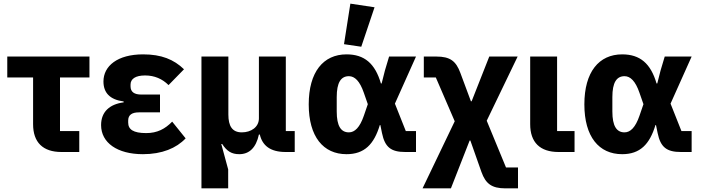

<svg xmlns="http://www.w3.org/2000/svg" viewBox="-20 -836 3858 1056"><path d="M416 0V-115H310V-410H472V-525H20V-410H162V-153C162 -53 216 0 318 0Z M927 -167C888 -127 845 -104 784 -104C713 -104 685 -124 685 -162V-173C685 -204 706 -218 744 -218H860V-316H757C719 -316 698 -330 698 -361V-371C698 -402 725 -421 778 -421C830 -421 873 -402 907 -368L992 -455C936 -509 868 -537 767 -537C626 -537 549 -473 549 -388C549 -326 584 -288 660 -278V-273C584 -263 536 -222 536 -148C536 -51 625 12 766 12C871 12 950 -21 1001 -75Z M1235 200V96L1197 -44H1202C1228 -4 1254 12 1296 12C1350 12 1388 -22 1404 -96H1409C1423 -36 1466 0 1551 0H1601V-115H1552V-525H1404V-185C1404 -137 1361 -108 1310 -108C1257 -108 1236 -143 1236 -206V-525H1088V200Z M2040 -796 1907 -816 1872 -593 1967 -579ZM2268 -115H2212L2152 -266L2268 -525H2120L2097 -448L2079 -377H2075C2043 -487 1984 -537 1886 -537C1758 -537 1678 -440 1678 -262C1678 -84 1758 12 1886 12C1984 12 2037 -42 2069 -148H2072L2081 -104C2097 -26 2131 0 2209 0H2268ZM1899 -108C1855 -108 1832 -143 1832 -223V-302C1832 -382 1855 -417 1899 -417C1931 -417 1959 -390 1981 -326L2003 -263L1981 -199C1959 -135 1931 -108 1899 -108Z M2311 -525V-410H2377L2481 -169L2304 200H2460L2563 -63H2567L2628 110C2651 174 2684 200 2760 200H2829V85H2763L2657 -172L2827 -525H2671L2574 -279H2570L2512 -435C2488 -500 2456 -525 2380 -525Z M3140 -115H3044V-525H2896V-153C2896 -53 2950 0 3052 0H3140Z M3784 -115H3728L3668 -266L3784 -525H3636L3613 -448L3595 -377H3591C3559 -487 3500 -537 3402 -537C3274 -537 3194 -440 3194 -262C3194 -84 3274 12 3402 12C3500 12 3553 -42 3585 -148H3588L3597 -104C3613 -26 3647 0 3725 0H3784ZM3415 -108C3371 -108 3348 -143 3348 -223V-302C3348 -382 3371 -417 3415 -417C3447 -417 3475 -390 3497 -326L3519 -263L3497 -199C3475 -135 3447 -108 3415 -108Z"/></svg>

Font: LVC Sans
Style: Bold
Weight: 700
Designer: Mike Abbink, Paul van der Laan, Pieter van Rosmalen
Foundry: Bold Monday
Version: Version 3.0